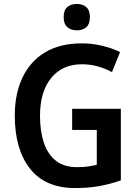

<svg xmlns="http://www.w3.org/2000/svg" viewBox="-20 -944 703 974"><path d="M346 -392H593V-29Q539 -10 483.5 0Q428 10 361 10Q210 10 132.5 -88Q55 -186 55 -358Q55 -469 94.5 -551.5Q134 -634 209.5 -679Q285 -724 395 -724Q448 -724 498 -712Q548 -700 589 -680L548 -578Q516 -596 476.5 -607Q437 -618 395 -618Q297 -618 240 -549Q183 -480 183 -356Q183 -280 202 -221.5Q221 -163 262.5 -129.5Q304 -96 371 -96Q404 -96 427 -99.5Q450 -103 471 -108V-285H346ZM370 -924Q399 -924 417.5 -908Q436 -892 436 -857Q436 -822 417.5 -806Q399 -790 370 -790Q341 -790 322 -806Q303 -822 303 -857Q303 -893 321.5 -908.5Q340 -924 370 -924Z"/></svg>

Font: Noto Sans Gujarati SemiCondensed SemiBold
Style: Regular
Weight: 600
Width: 4
Designer: Jelle Bosma - Monotype Design Team, Universal Thirst
Foundry: Monotype Imaging Inc.
Version: Version 2.106; ttfautohint (v1.8.4.7-5d5b)